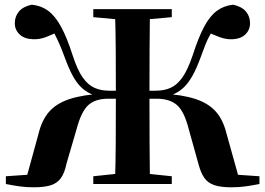

<svg xmlns="http://www.w3.org/2000/svg" viewBox="-20 -783 1127 817"><path d="M377 0V-33L529 -49H557L711 -33V0ZM377 -710V-744H711V-710L557 -696H529ZM469 0Q472 -86 472.5 -176Q473 -266 473 -368V-388Q473 -481 472.5 -569Q472 -657 469 -744H618Q617 -658 616.5 -570.5Q616 -483 616 -388V-368Q616 -268 616.5 -177.5Q617 -87 618 0ZM824 -87 783 -234Q764 -309 733 -336Q702 -363 646 -363H540V-397H642Q679 -397 706.5 -409.5Q734 -422 756.5 -454Q779 -486 800 -548Q824 -623 848.5 -669Q873 -715 903 -737Q933 -759 972 -763Q1009 -755 1026.5 -734Q1044 -713 1044 -684Q1044 -656 1024 -636.5Q1004 -617 967 -616Q943 -615 916 -624.5Q889 -634 850 -653L903 -682Q887 -657 875 -636.5Q863 -616 854 -593Q845 -570 833 -537Q816 -491 799.5 -461.5Q783 -432 764.5 -413.5Q746 -395 722.5 -384Q699 -373 666 -367L668 -385Q757 -380 812.5 -361.5Q868 -343 899 -307.5Q930 -272 944 -214L1001 -10L924 -44L1084 -33V0Q1053 6 1025.5 10Q998 14 964 14Q920 14 892.5 5Q865 -4 849.5 -26Q834 -48 824 -87ZM263 -87Q255 -47 239 -25Q223 -3 195.5 5.5Q168 14 123 14Q91 14 63 10Q35 6 5 0V-33L164 -44L88 -10L144 -214Q158 -272 189 -307.5Q220 -343 276 -361.5Q332 -380 421 -385V-367Q390 -373 366 -384Q342 -395 323.5 -413.5Q305 -432 289 -461.5Q273 -491 256 -537Q244 -570 234 -593Q224 -616 213.5 -636.5Q203 -657 186 -682L237 -653Q200 -634 173.5 -624.5Q147 -615 122 -616Q84 -617 63.5 -636.5Q43 -656 43 -684Q43 -713 60.5 -734Q78 -755 115 -763Q155 -759 185 -737Q215 -715 240 -669Q265 -623 289 -548Q309 -486 331.5 -454Q354 -422 381.5 -409.5Q409 -397 446 -397H547V-363H441Q386 -363 356 -336Q326 -309 306 -234Z"/></svg>

Font: Noto Serif JP ExtraBold
Style: Regular
Weight: 800
Designer: Ryoko NISHIZUKA 西塚涼子 (kana & ideographs); Frank Grießhammer (Latin, Greek & Cyrillic); Wenlong ZHANG 张文龙 (bopomofo); San
Foundry: Adobe
Version: Version 2.003-H1;hotconv 1.1.1;makeotfexe 2.6.0